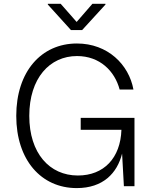

<svg xmlns="http://www.w3.org/2000/svg" viewBox="-20 -962 776 992"><path d="M376.5 9.8C512.2 9.8 585.4 -66.9 610.8 -168.5L620.1 0H674.8V-353H397V-291.5H607.4C602.5 -145.5 516.6 -55.2 382.3 -55.2C235.8 -55.2 131.3 -170.4 131.3 -363.3C131.3 -558.1 236.8 -672.4 377.9 -672.4C496.1 -672.4 572.8 -594.7 598.1 -499.5H669.4C646 -628.4 536.6 -737.3 377.4 -737.3C192.9 -737.3 64 -591.8 64 -363.3C64 -135.7 192.4 9.8 376.5 9.8ZM293.5 -942.4H227.1V-938.5L346.7 -806.6H404.3L524.9 -938.5V-942.4H457.5L376 -848.6Z"/></svg>

Font: Raveo Light
Style: Regular
Weight: 300
Designer: Jakub Foglar, Rasmus Andersson (Inter)
Foundry: Jakubfoglar.com
Version: Version 1.100;Glyphs 3.2.3 (3260)